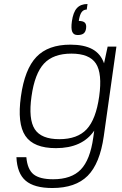

<svg xmlns="http://www.w3.org/2000/svg" viewBox="-20 -734 614 964"><path d="M453.1 -78.1Q393.1 9.8 260.7 9.8Q148.9 9.8 107.4 -51.8Q65.9 -113.3 85 -250Q104 -386.7 162.8 -448.2Q221.7 -509.8 333.5 -509.8Q402.3 -509.8 443.8 -487.1Q485.4 -464.4 502.4 -416L520.5 -500H564.5L501 -49.8Q481.4 87.4 420.2 148.7Q358.9 210 242.7 210Q151.9 210 108.9 173.3Q65.9 136.7 62.5 55.2H112.3Q117.7 116.7 148.7 141.4Q179.7 166 246.6 166Q338.4 166 385.5 117.4Q432.6 68.8 448.2 -43ZM138.2 -250Q122.1 -135.7 154.5 -85.4Q187 -35.2 277.8 -35.2Q368.7 -35.2 415.3 -85.2Q461.9 -135.3 478 -250Q494.1 -364.7 461.7 -414.8Q429.2 -464.8 338.4 -464.8Q247.6 -464.8 200.9 -414.8Q154.3 -364.7 138.2 -250ZM340.8 -626Q347.2 -672.4 366 -693.1Q384.8 -713.9 419.4 -713.9L415.5 -686Q398.9 -686 389.4 -672.4Q379.9 -658.7 375.5 -628.9Q397.5 -628.9 406.2 -619.9Q415 -610.8 412.1 -590.8Q409.7 -573.7 399.7 -565.9Q389.6 -558.1 369.6 -558.1Q349.6 -558.1 342.8 -574.2Q335.9 -590.3 340.8 -626Z"/></svg>

Font: Fivo Sans Light
Style: Regular
Weight: 300
Designer: Alexander Slobzheninov
Foundry: Alexander Slobzheninov
Version: 1.0